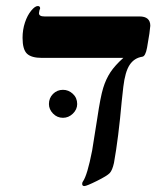

<svg xmlns="http://www.w3.org/2000/svg" viewBox="-20 -608 558 640"><path d="M120.1 -415Q84.5 -415 69.8 -429.2Q55.2 -443.4 55.2 -481.9Q55.2 -508.8 63.2 -533Q71.3 -557.1 84 -572.5Q96.7 -587.9 106 -587.9Q113.8 -587.9 113.8 -580.1L111.3 -572.8L109.9 -564Q109.9 -553.2 127.9 -553.2H444.8Q481 -553.2 481 -522L478 -496.1L470.2 -449.2Q464.8 -419.9 454.1 -418.9Q427.2 -414.6 412.1 -391.6Q397 -368.7 391.1 -318.8L385.7 -270Q375 -148.9 359.9 -64.9Q354.5 -40.5 345.9 -31.2Q337.4 -22 303 -4.9Q268.6 12.2 261.2 12.2Q253.9 12.2 253.9 4.9Q253.9 0.5 256.3 -2.9Q271 -23.4 287.1 -106L304.2 -213.4Q314.9 -285.6 324 -314.9Q333 -344.2 348.1 -367.2Q363.3 -390.1 391.1 -415ZM143.1 -261.2Q143.1 -281.2 156.7 -294.9Q170.4 -308.6 189.9 -308.6Q208.5 -308.6 222.9 -295.2Q237.3 -281.7 237.3 -261.2Q237.3 -243.2 222.9 -229.2Q208.5 -215.3 189.9 -215.3Q170.4 -215.3 156.7 -229.5Q143.1 -243.7 143.1 -261.2Z"/></svg>

Font: Liberation Serif
Style: Bold Italic
Weight: 700
Italic angle: -16.333°
Designer: Steve Matteson
Foundry: Ascender Corporation
Version: Version 2.1.5